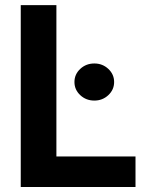

<svg xmlns="http://www.w3.org/2000/svg" viewBox="-20 -748 603 768"><path d="M63 0V-727.5H205.6V-122.1H522V0ZM357.4 -345.7Q324.2 -345.7 301 -367.4Q277.8 -389.2 277.8 -419.9Q277.8 -450.7 301 -472.4Q324.2 -494.1 357.4 -494.1Q390.1 -494.1 413.3 -472.4Q436.5 -450.7 436.5 -419.9Q436.5 -389.2 413.3 -367.4Q390.1 -345.7 357.4 -345.7Z"/></svg>

Font: Inter Cardless Tabular Bold
Style: Bold
Weight: 700
Designer: Rasmus Andersson
Foundry: rsms
Version: Version 4.000;git-4fc901f